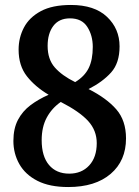

<svg xmlns="http://www.w3.org/2000/svg" viewBox="-20 -744 562 774"><path d="M255 10Q180 10 131 -15Q82 -40 58 -82.5Q34 -125 34 -176Q34 -226 52.5 -261Q71 -296 103 -320Q135 -344 176 -362Q122 -394 88.5 -436.5Q55 -479 55 -544Q55 -592 76.5 -633Q98 -674 144.5 -699Q191 -724 266 -724Q361 -724 411.5 -676Q462 -628 462 -557Q462 -490 428 -452Q394 -414 337 -385Q410 -348 449 -303Q488 -258 488 -186Q488 -96 426 -43Q364 10 255 10ZM283 -413Q321 -436 337.5 -469.5Q354 -503 354 -555Q354 -601 332 -635.5Q310 -670 262 -670Q218 -670 195 -639.5Q172 -609 172 -559Q172 -505 201 -472Q230 -439 283 -413ZM259 -44Q309 -44 339.5 -77Q370 -110 370 -167Q370 -218 335.5 -256Q301 -294 225 -333Q189 -308 168.5 -270Q148 -232 148 -179Q148 -114 177.5 -79Q207 -44 259 -44Z"/></svg>

Font: Noto Serif Ethiopic SemiCondensed SemiBold
Style: Regular
Weight: 600
Width: 4
Designer: Monotype Design Team
Foundry: Monotype Imaging Inc.
Version: Version 2.102; ttfautohint (v1.8.4.7-5d5b)